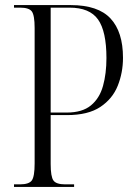

<svg xmlns="http://www.w3.org/2000/svg" viewBox="-20 -734 538 754"><path d="M35 0V-10H58Q94 -10 105 -25.5Q116 -41 116 -92V-624Q116 -674 105 -689Q94 -704 59 -704H35V-714H258Q365 -714 414 -661.5Q463 -609 463 -507Q463 -449 442.5 -397.5Q422 -346 374 -314Q326 -282 243 -282H179V-90Q179 -40 190 -25Q201 -10 236 -10H271V0ZM242 -292Q303 -292 337 -320Q371 -348 384.5 -396.5Q398 -445 398 -506Q398 -611 365 -657.5Q332 -704 253 -704H179V-292Z"/></svg>

Font: Noto Serif Display Condensed Light
Style: Regular
Weight: 300
Width: 3
Designer: Monotype Design Team
Foundry: Monotype Imaging Inc.
Version: Version 2.009